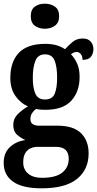

<svg xmlns="http://www.w3.org/2000/svg" viewBox="-20 -786 529 1042"><path d="M206 236Q102 236 51 200Q0 164 0 98Q0 44 33.5 12.5Q67 -19 118 -26Q94 -36 73 -54.5Q52 -73 52 -108Q52 -141 74.5 -164.5Q97 -188 132 -209Q91 -226 63.5 -265.5Q36 -305 36 -363Q36 -451 82.5 -499.5Q129 -548 226 -548Q260 -548 286 -540.5Q312 -533 333 -519Q351 -539 373.5 -558Q396 -577 429 -577Q458 -577 472.5 -560Q487 -543 487 -520Q487 -496 474 -478.5Q461 -461 428 -461Q428 -482 418 -493Q408 -504 397 -504Q386 -504 378.5 -500Q371 -496 365 -492Q384 -472 398 -442.5Q412 -413 412 -368Q412 -289 367 -239.5Q322 -190 226 -190Q216 -190 200 -191Q184 -192 176 -195Q165 -188 155 -173.5Q145 -159 145 -140Q145 -121 157.5 -112.5Q170 -104 191 -104H291Q379 -104 420 -63Q461 -22 461 46Q461 134 398 185Q335 236 206 236ZM224 -246Q264 -246 277 -277.5Q290 -309 290 -365Q290 -423 276.5 -457Q263 -491 224 -491Q186 -491 172 -456Q158 -421 158 -364Q158 -309 172 -277.5Q186 -246 224 -246ZM208 179Q283 179 318 150.5Q353 122 353 76Q353 11 284 11H182Q165 11 147.5 18Q130 25 118 43.5Q106 62 106 95Q106 134 133 156.5Q160 179 208 179ZM223 -630Q191 -630 169 -646.5Q147 -663 147 -698Q147 -734 169 -750Q191 -766 223 -766Q255 -766 278 -750Q301 -734 301 -698Q301 -663 278 -646.5Q255 -630 223 -630Z"/></svg>

Font: Noto Serif Khmer Condensed
Style: Bold
Weight: 700
Width: 3
Designer: Danh Hong and the Monotype Design Team
Foundry: Monotype Imaging Inc.
Version: Version 2.004; ttfautohint (v1.8.4.7-5d5b)